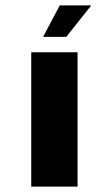

<svg xmlns="http://www.w3.org/2000/svg" viewBox="-20 -693 399 713"><path d="M96 0V-499H268V0ZM140 -556H226L319 -673H202Z"/></svg>

Font: Maven Pro
Style: Black
Weight: 900
Designer: Joe Prince
Foundry: Joe Prince
Version: Version 1.003